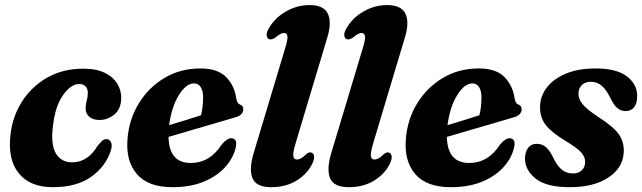

<svg xmlns="http://www.w3.org/2000/svg" viewBox="-20 -746 2600 777"><path d="M300.5 -406Q267 -406 235.2 -361.2Q203.5 -316.5 194.5 -238Q184.5 -161 206.2 -125Q228 -89 272 -89Q335 -89 375 -156Q385.5 -168.5 393 -175.8Q400.5 -183 411 -183Q422.5 -183 429 -170.8Q435.5 -158.5 428 -135Q407.5 -72.5 349 -30.5Q290.5 11.5 193 11.5Q102 11.5 56.2 -44.5Q10.5 -100.5 22.5 -201.5Q30.5 -274.5 69 -335Q107.5 -395.5 171 -431.8Q234.5 -468 317.5 -468Q371 -468 405.5 -450.5Q440 -433 456 -405Q472 -377 470.5 -345.5Q469 -304.5 442.5 -282.5Q416 -260.5 382.5 -260.5Q356 -260.5 341 -273.8Q326 -287 326.5 -309Q327 -325.5 331 -339Q335 -352.5 335.5 -370Q335.5 -386 326.5 -396Q317.5 -406 300.5 -406Z M935 -154Q926.5 -110.5 894 -72.8Q861.5 -35 807 -11.8Q752.5 11.5 678 11.5Q579.5 11.5 534 -41.5Q488.5 -94.5 496 -183.5Q502 -262.5 541.5 -327.2Q581 -392 645.5 -430.5Q710 -469 791 -469Q861 -469 895 -434.2Q929 -399.5 936 -348Q939.5 -327 951 -323Q964.5 -318.5 964.5 -304.5Q965 -294 957.2 -284.8Q949.5 -275.5 928.5 -270Q901 -262 854.2 -248.2Q807.5 -234.5 755.8 -219.5Q704 -204.5 662 -192Q664 -86.5 752 -86.5Q829.5 -86.5 878 -162Q900 -188 917.5 -186.5Q940 -184.5 935 -154ZM765 -408.5Q733.5 -408.5 704 -361.5Q674.5 -314.5 664.5 -239.5Q697.5 -249.5 732.5 -260.2Q767.5 -271 793.5 -279.5Q801.5 -309 802 -352Q802 -378 792.5 -393.2Q783 -408.5 765 -408.5Z M1304.5 -594 1176 -165.5Q1164.5 -126.5 1167 -113.5Q1169.5 -100.5 1181.5 -100.5Q1198.5 -100.5 1219 -122Q1231.5 -132.5 1241.5 -128Q1249.5 -125 1251 -113.2Q1252.5 -101.5 1243.5 -83Q1223 -41.5 1179.8 -15Q1136.5 11.5 1078 11.5Q1016 11.5 1001.5 -25.5Q987 -62.5 1007 -128L1133.5 -549Q1145 -585.5 1143.2 -599Q1141.5 -612.5 1129 -612.5Q1116 -612.5 1094.5 -594Q1079 -583.5 1069 -587.5Q1060.5 -591 1059.2 -602.8Q1058 -614.5 1068 -631.5Q1092 -673.5 1137 -699.5Q1182 -725.5 1233 -725.5Q1289.5 -725.5 1306.5 -691Q1323.5 -656.5 1304.5 -594Z M1618.5 -594 1490 -165.5Q1478.5 -126.5 1481 -113.5Q1483.5 -100.5 1495.5 -100.5Q1512.5 -100.5 1533 -122Q1545.5 -132.5 1555.5 -128Q1563.5 -125 1565 -113.2Q1566.5 -101.5 1557.5 -83Q1537 -41.5 1493.8 -15Q1450.5 11.5 1392 11.5Q1330 11.5 1315.5 -25.5Q1301 -62.5 1321 -128L1447.5 -549Q1459 -585.5 1457.2 -599Q1455.5 -612.5 1443 -612.5Q1430 -612.5 1408.5 -594Q1393 -583.5 1383 -587.5Q1374.5 -591 1373.2 -602.8Q1372 -614.5 1382 -631.5Q1406 -673.5 1451 -699.5Q1496 -725.5 1547 -725.5Q1603.5 -725.5 1620.5 -691Q1637.5 -656.5 1618.5 -594Z M2061.5 -154Q2053 -110.5 2020.5 -72.8Q1988 -35 1933.5 -11.8Q1879 11.5 1804.5 11.5Q1706 11.5 1660.5 -41.5Q1615 -94.5 1622.5 -183.5Q1628.5 -262.5 1668 -327.2Q1707.5 -392 1772 -430.5Q1836.5 -469 1917.5 -469Q1987.5 -469 2021.5 -434.2Q2055.5 -399.5 2062.5 -348Q2066 -327 2077.5 -323Q2091 -318.5 2091 -304.5Q2091.5 -294 2083.8 -284.8Q2076 -275.5 2055 -270Q2027.5 -262 1980.8 -248.2Q1934 -234.5 1882.2 -219.5Q1830.5 -204.5 1788.5 -192Q1790.5 -86.5 1878.5 -86.5Q1956 -86.5 2004.5 -162Q2026.5 -188 2044 -186.5Q2066.5 -184.5 2061.5 -154ZM1891.5 -408.5Q1860 -408.5 1830.5 -361.5Q1801 -314.5 1791 -239.5Q1824 -249.5 1859 -260.2Q1894 -271 1920 -279.5Q1928 -309 1928.5 -352Q1928.5 -378 1919 -393.2Q1909.5 -408.5 1891.5 -408.5Z M2299 -44Q2321.5 -44 2334.8 -57.2Q2348 -70.5 2348 -90.5Q2348 -111 2332.5 -128.8Q2317 -146.5 2270 -175Q2213 -209 2188.8 -240Q2164.5 -271 2165.5 -315.5Q2166.5 -357.5 2193.2 -392.2Q2220 -427 2270 -448Q2320 -469 2391 -469Q2474.5 -469 2516.2 -437.5Q2558 -406 2558.5 -359.5Q2559 -328.5 2546.5 -312.5Q2534 -296.5 2513 -296.5Q2492.5 -296.5 2477.5 -309.2Q2462.5 -322 2447 -355.5Q2432 -385 2413.8 -400Q2395.5 -415 2371 -415Q2348 -415 2334.5 -401.8Q2321 -388.5 2321 -366.5Q2321 -346 2337.2 -325Q2353.5 -304 2403 -271.5Q2465.5 -231.5 2486.2 -199.8Q2507 -168 2504 -127.5Q2500.5 -66 2441.5 -27.2Q2382.5 11.5 2285 11.5Q2191.5 11.5 2148 -23Q2104.5 -57.5 2104.5 -104.5Q2105 -132 2117.5 -148Q2130 -164 2151.5 -164Q2175.5 -164 2191.5 -148.8Q2207.5 -133.5 2221.5 -102.5Q2238.5 -69.5 2257 -56.8Q2275.5 -44 2299 -44Z"/></svg>

Font: Fraunces 72pt S050
Style: Bold Italic
Weight: 700
Italic angle: -16°
Version: Version 1.000; ttfautohint (v1.8.3)